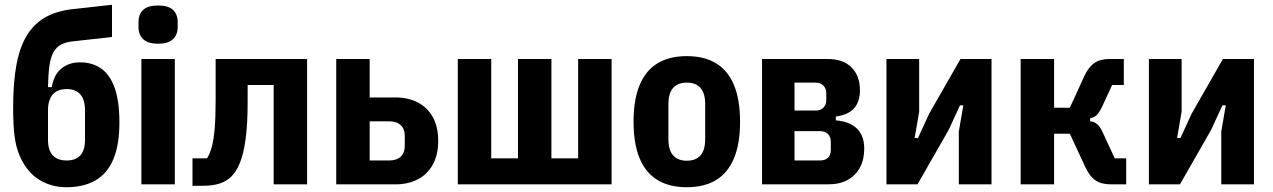

<svg xmlns="http://www.w3.org/2000/svg" viewBox="-20 -772 5332 804"><path d="M258 12Q195 12 144.5 -19Q94 -50 64 -116Q48 -151 41.5 -198Q35 -245 35 -323Q35 -429 49.5 -504Q64 -579 94.5 -627Q125 -675 172.5 -701Q220 -727 287 -734L449 -752V-617L286 -599Q256 -596 236 -585.5Q216 -575 204 -553.5Q192 -532 187 -496.5Q182 -461 181 -407H197Q205 -459 237 -485Q269 -511 315 -511Q366 -511 403 -485.5Q440 -460 460 -404.5Q480 -349 480 -259Q480 -166 455 -106Q430 -46 380.5 -17Q331 12 258 12ZM259 -100Q297 -100 316.5 -121.5Q336 -143 336 -187V-310Q336 -354 316.5 -376.5Q297 -399 259 -399Q221 -399 201 -376.5Q181 -354 181 -310V-187Q181 -143 201 -121.5Q221 -100 259 -100Z M642 -589Q599 -589 579.5 -608Q560 -627 560 -658V-680Q560 -712 579.5 -730.5Q599 -749 642 -749Q685 -749 704.5 -730.5Q724 -712 724 -680V-658Q724 -627 704.5 -608Q685 -589 642 -589ZM572 0V-525H712V0Z M786 6V-109H847Q859 -128 867 -157.5Q875 -187 879 -234Q883 -281 883 -353V-525H1266V0H1126V-416H1017V-347Q1017 -252 1008.5 -190Q1000 -128 985 -91Q970 -54 949 -33Q929 -13 900 -3.5Q871 6 827 6Z M1388 0V-525H1528V-364H1635Q1689 -364 1729.5 -343Q1770 -322 1792.5 -281.5Q1815 -241 1815 -182Q1815 -124 1792.5 -83Q1770 -42 1729.5 -21Q1689 0 1635 0ZM1528 -100H1609Q1641 -100 1658 -116Q1675 -132 1675 -163V-201Q1675 -232 1658 -248Q1641 -264 1609 -264H1528Z M1897 0V-525H2037V-109H2149V-525H2289V-109H2401V-525H2541V0Z M2856 12Q2783 12 2733.5 -18Q2684 -48 2658.5 -109Q2633 -170 2633 -262Q2633 -355 2658.5 -416Q2684 -477 2733.5 -507Q2783 -537 2856 -537Q2929 -537 2978.5 -507Q3028 -477 3053.5 -416Q3079 -355 3079 -262Q3079 -170 3053.5 -109Q3028 -48 2978.5 -18Q2929 12 2856 12ZM2856 -99Q2894 -99 2913.5 -121.5Q2933 -144 2933 -189V-336Q2933 -381 2913.5 -403.5Q2894 -426 2856 -426Q2818 -426 2798.5 -403.5Q2779 -381 2779 -336V-189Q2779 -144 2798.5 -121.5Q2818 -99 2856 -99Z M3171 0V-525H3445Q3511 -525 3546 -489.5Q3581 -454 3581 -395Q3581 -346 3556.5 -318.5Q3532 -291 3480 -284V-268Q3539 -263 3569 -233Q3599 -203 3599 -150Q3599 -104 3581 -70.5Q3563 -37 3529.5 -18.5Q3496 0 3447 0ZM3307 -100H3412Q3435 -100 3447 -111Q3459 -122 3459 -145V-177Q3459 -199 3447 -211Q3435 -223 3412 -223H3307ZM3307 -309H3396Q3416 -309 3428 -321Q3440 -333 3440 -353V-382Q3440 -402 3427.5 -414Q3415 -426 3396 -426H3307Z M3692 0V-525H3829V-304L3810 -194H3824L3871 -296L4002 -525H4132V0H3995V-221L4014 -331H4000L3953 -229L3822 0Z M4254 0V-525H4394V-321H4460L4520 -452Q4538 -491 4562.5 -508Q4587 -525 4627 -525H4686V-416H4637L4595 -325Q4583 -300 4572.5 -290Q4562 -280 4545 -277V-264Q4562 -263 4574.5 -252Q4587 -241 4596 -221L4648 -109H4696V0H4632Q4592 0 4567.5 -16.5Q4543 -33 4524 -74L4460 -212H4394V0Z M4791 0V-525H4928V-304L4909 -194H4923L4970 -296L5101 -525H5231V0H5094V-221L5113 -331H5099L5052 -229L4921 0Z"/></svg>

Font: IBM Plex Sans Condensed
Style: Bold
Weight: 700
Width: 3
Designer: Mike Abbink, Paul van der Laan, Pieter van Rosmalen
Foundry: Bold Monday
Version: Version 3.201